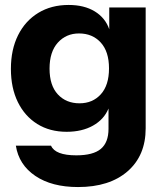

<svg xmlns="http://www.w3.org/2000/svg" viewBox="-20 -540 668 775"><path d="M295 215Q189 215 122.5 170Q56 125 44 48H186Q203 87 288 87Q356 87 387 61Q418 35 418 -20V-102Q400 -58 355.5 -33Q311 -8 249 -8Q181 -8 130.5 -39.5Q80 -71 52 -128Q24 -185 24 -262Q24 -340 53 -398Q82 -456 134.5 -488Q187 -520 257 -520Q320 -520 362.5 -494Q405 -468 421 -422V-510H568V-22Q568 88 495 151.5Q422 215 295 215ZM301 -123Q354 -123 387 -159.5Q420 -196 420 -264Q420 -332 386.5 -368.5Q353 -405 299 -405Q247 -405 213.5 -368Q180 -331 180 -263Q180 -195 213.5 -159Q247 -123 301 -123Z"/></svg>

Font: Instrument Sans
Style: Bold
Weight: 700
Designer: Rodrigo Fuenzalida
Foundry: fragTYPE
Version: Version 1.000; ttfautohint (v1.8.4.7-5d5b);gftools[0.9.28]